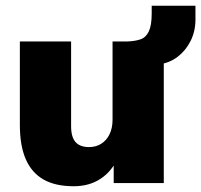

<svg xmlns="http://www.w3.org/2000/svg" viewBox="-20 -636 699 667"><path d="M236 11Q172 11 131 -12.5Q90 -36 69.5 -83Q49 -130 49 -202V-492H227V-197Q227 -173 233.5 -157Q240 -141 254 -133Q268 -125 289 -125Q313 -125 331.5 -136.5Q350 -148 360.5 -169.5Q371 -191 371 -220V-492H549V0H375V-90H391Q369 -41 329.5 -15Q290 11 236 11ZM530 -412 423 -477V-492Q450 -493 468.5 -499.5Q487 -506 497 -527Q507 -548 507 -589V-616H659V-568Q659 -528 642.5 -494.5Q626 -461 597.5 -439Q569 -417 530 -412Z"/></svg>

Font: Nunito Sans 12pt Black
Style: Regular
Weight: 900
Designer: Vernon Adams
Foundry: Vernon Adams
Version: Version 3.101;gftools[0.9.27]